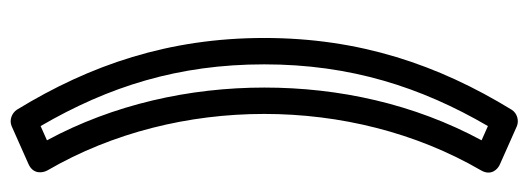

<svg xmlns="http://www.w3.org/2000/svg" viewBox="-339 -460 1002 364"><g transform="rotate(90 162.0 -278.0)"><path d="M219 146C144 17 102 -115 102 -278C102 -441 145 -575 219 -702L246 -690C177 -562 146 -420 146 -278C146 -136 178 8 246 134ZM188 191C194 200 207 206 219 201L291 169C311 160 308 142 303 133C231 9 196 -135 196 -278C196 -421 231 -565 303 -689C314 -708 301 -721 291 -725L219 -757C209 -761 195 -758 188 -747C103 -608 52 -459 52 -278C52 -97 103 52 188 191Z"/></g></svg>

Font: Falling Sky
Style: Ou
Weight: 400
Designer: Paul D. Hunt
Foundry: Adobe Systems Incorporated
Version: Version 1.02